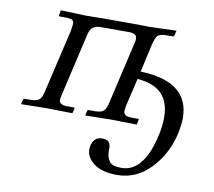

<svg xmlns="http://www.w3.org/2000/svg" viewBox="-75 -518 937 839"><g transform="rotate(10 393.5 -99.0)"><path d="M188 -353Q191.9 -378.9 191.9 -382.8Q191.9 -395 185.1 -399.4Q178.2 -403.8 159.2 -404.8H128.9Q123 -404.8 125 -410.2L128.9 -432.1L241.2 -428.2L315.9 -429.2H450.2L524.9 -428.2L642.1 -432.1L637.2 -411.1Q637.2 -405.3 629.9 -404.8H600.1Q573.2 -403.8 564.2 -395Q555.2 -386.2 546.9 -354L519 -229Q735.8 -222.2 735.8 -60.1Q735.8 -38.1 729 2Q708 100.1 644.5 167Q581.1 233.9 495.1 233.9Q428.2 233.9 392.6 207Q356.9 180.2 356.9 145Q356.9 136.2 357.9 131.8Q366.7 87.9 404.8 87.9Q441.9 87.9 441.9 121.1V133.8Q441.9 163.6 454.8 181.9Q467.8 200.2 507.8 200.2Q609.9 200.2 647 23.9Q654.8 -13.2 654.8 -48.8Q654.8 -185.1 511.2 -194.8L482.9 -74.2Q479 -58.1 479 -46.9Q479 -24.9 512.2 -23.9H542Q548.8 -23.9 546.9 -19L542 2L425.8 0L314 2L318.8 -20Q319.8 -23.9 326.2 -23.9H356Q382.8 -24.9 392.3 -35.4Q401.9 -45.9 408.2 -74.2L472.2 -351.1Q474.1 -356.9 474.1 -366.2Q474.1 -390.1 439.9 -390.1H312Q271 -390.1 262.2 -351.1L198.2 -74.2Q193.4 -54.2 192.9 -46.9Q192.9 -24.9 227.1 -23.9H256.8Q263.7 -23.9 262.2 -19L256.8 2L141.1 0L28.8 2L34.2 -20Q35.2 -23.9 41 -23.9H70.8Q96.7 -24.9 106.9 -35.4Q117.2 -45.9 123 -74.2Z"/></g></svg>

Font: Linux Libertine
Style: Italic
Weight: 400
Italic angle: -12°
Designer: Philipp H. Poll
Foundry: Philipp H. Poll
Version: Version 5.1.6 ; ttfautohint (v0.9)